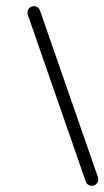

<svg xmlns="http://www.w3.org/2000/svg" viewBox="-20 -582 339 623"><path d="M83.1 -560.8C72.2 -557 66.4 -545 70.2 -534.1C132.8 -353.7 195.5 -173.4 258.2 6.9C262 17.8 273.9 23.6 284.9 19.8C295.8 16 301.6 4.1 297.8 -6.9C235.2 -187.2 172.5 -367.5 109.8 -547.8C106 -558.8 94.1 -564.6 83.1 -560.8Z"/></svg>

Font: FRB American Cursive Guidelines Arrows Medium
Style: Italic
Weight: 500
Italic angle: -25°
Version: Version 2.0;Modular Font Editor K font №1